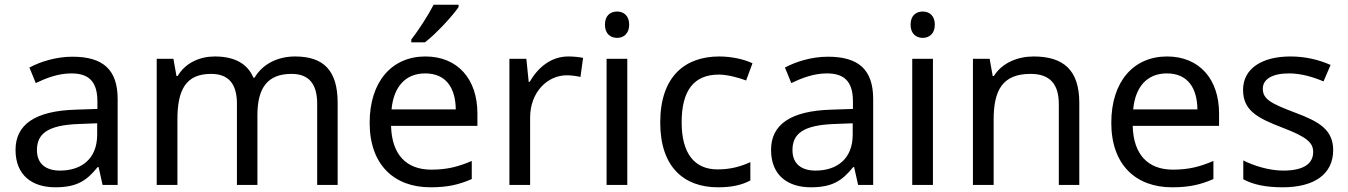

<svg xmlns="http://www.w3.org/2000/svg" viewBox="-20 -786 5731 816"><path d="M288 -545C218 -545 152 -524 105 -499L132 -433C176 -454 227 -474 283 -474C353 -474 394 -444 394 -355V-323L303 -320C128 -315 46 -256 46 -149C46 -40 118 10 215 10C305 10 348 -17 395 -76H399L416 0H480V-365C480 -490 418 -545 288 -545ZM314 -259 393 -262V-214C393 -110 325 -61 235 -61C177 -61 137 -88 137 -148C137 -216 180 -254 314 -259Z M1234 -546C1164 -546 1098 -517 1062 -456H1057C1031 -517 975 -546 893 -546C829 -546 768 -519 735 -463H730L717 -536H646V0H734V-278C734 -403 769 -472 877 -472C952 -472 987 -429 987 -345V0H1074V-296C1074 -410 1115 -472 1219 -472C1293 -472 1328 -429 1328 -345V0H1415V-349C1415 -487 1355 -546 1234 -546Z M1929 -756V-766H1823C1800 -721 1757 -655 1728 -618V-606H1786C1833 -642 1904 -719 1929 -756ZM1788 -546C1646 -546 1551 -440 1551 -264C1551 -85 1656 10 1809 10C1882 10 1930 -1 1985 -25V-102C1929 -78 1881 -65 1813 -65C1706 -65 1645 -130 1642 -251H2009V-304C2009 -450 1925 -546 1788 -546ZM1787 -474C1876 -474 1916 -412 1917 -321H1644C1653 -417 1703 -474 1787 -474Z M2395 -546C2320 -546 2265 -497 2231 -438H2227L2217 -536H2145V0H2233V-286C2233 -394 2306 -466 2389 -466C2407 -466 2430 -463 2447 -459L2458 -540C2440 -544 2415 -546 2395 -546Z M2603 -737C2574 -737 2551 -720 2551 -681C2551 -643 2574 -625 2603 -625C2630 -625 2654 -643 2654 -681C2654 -720 2630 -737 2603 -737ZM2646 -536H2558V0H2646Z M3031 10C3092 10 3133 0 3169 -19V-97C3132 -80 3088 -66 3030 -66C2929 -66 2877 -137 2877 -266C2877 -400 2928 -469 3035 -469C3072 -469 3119 -456 3151 -444L3178 -517C3146 -533 3091 -546 3037 -546C2893 -546 2786 -463 2786 -265C2786 -75 2888 10 3031 10Z M3499 -545C3429 -545 3363 -524 3316 -499L3343 -433C3387 -454 3438 -474 3494 -474C3564 -474 3605 -444 3605 -355V-323L3514 -320C3339 -315 3257 -256 3257 -149C3257 -40 3329 10 3426 10C3516 10 3559 -17 3606 -76H3610L3627 0H3691V-365C3691 -490 3629 -545 3499 -545ZM3525 -259 3604 -262V-214C3604 -110 3536 -61 3446 -61C3388 -61 3348 -88 3348 -148C3348 -216 3391 -254 3525 -259Z M3902 -737C3873 -737 3850 -720 3850 -681C3850 -643 3873 -625 3902 -625C3929 -625 3953 -643 3953 -681C3953 -720 3929 -737 3902 -737ZM3945 -536H3857V0H3945Z M4373 -546C4305 -546 4239 -519 4204 -463H4199L4186 -536H4115V0H4203V-278C4203 -403 4241 -472 4360 -472C4442 -472 4480 -429 4480 -343V0H4567V-349C4567 -487 4501 -546 4373 -546Z M4940 -546C4798 -546 4703 -440 4703 -264C4703 -85 4808 10 4961 10C5034 10 5082 -1 5137 -25V-102C5081 -78 5033 -65 4965 -65C4858 -65 4797 -130 4794 -251H5161V-304C5161 -450 5077 -546 4940 -546ZM4939 -474C5028 -474 5068 -412 5069 -321H4796C4805 -417 4855 -474 4939 -474Z M5646 -148C5646 -234 5587 -269 5485 -307C5382 -346 5347 -364 5347 -409C5347 -449 5386 -474 5458 -474C5510 -474 5560 -459 5605 -440L5635 -510C5585 -532 5529 -546 5464 -546C5344 -546 5263 -495 5263 -404C5263 -316 5325 -284 5429 -244C5534 -204 5561 -180 5561 -140C5561 -92 5523 -61 5434 -61C5371 -61 5306 -83 5264 -104V-24C5305 -2 5357 10 5432 10C5563 10 5646 -44 5646 -148Z"/></svg>

Font: Noto Sans Elbasan
Style: Regular
Weight: 400
Designer: Monotype Design Team
Foundry: Monotype Imaging Inc.
Version: Version 2.004